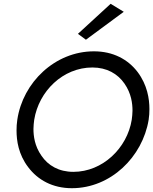

<svg xmlns="http://www.w3.org/2000/svg" viewBox="-20 -980 807 1010"><path d="M631 -918 562 -960 390 -802 432 -771ZM71 -350C68 -331 67 -312 67 -294C67 -240 77 -168 128 -101C179 -33 257 10 358 10C563 10 730 -155 762 -350C765 -369 766 -388 766 -406C766 -460 755 -533 704 -601C653 -668 575 -710 474 -710C270 -710 100 -547 71 -350ZM160 -350C184 -500 311 -625 466 -625C542 -625 599 -592 635 -540C671 -488 677 -435 677 -398C677 -382 675 -366 673 -350C649 -201 520 -76 366 -76C290 -76 233 -109 198 -161C162 -212 156 -265 156 -302C156 -318 158 -334 160 -350Z"/></svg>

Font: Jost
Style: Italic
Weight: 400
Italic angle: -5°
Version: Version 3.710